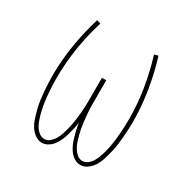

<svg xmlns="http://www.w3.org/2000/svg" viewBox="-128 -644 756 769"><g transform="rotate(30 250.0 -260.0)"><path d="M161 8Q143 8 127.5 -4Q112 -16 103 -31.5Q94 -47 88.5 -64.5Q83 -82 78.5 -100Q74 -118 71.5 -136Q69 -154 67.5 -172.5Q66 -191 65 -209Q64 -227 64 -246Q64 -317 75.5 -388Q87 -459 108 -528L126 -523Q105 -455 94 -385.5Q83 -316 83 -245Q83 -232 83.5 -218.5Q84 -205 85 -192Q86 -179 87 -166Q88 -153 90 -139.5Q92 -126 94.5 -113Q97 -100 100.5 -87.5Q104 -75 108.5 -62.5Q113 -50 120 -38.5Q127 -27 138 -18.5Q149 -10 162 -10Q176 -10 187 -19.5Q198 -29 205 -41Q212 -53 216.5 -66.5Q221 -80 224.5 -93.5Q228 -107 230.5 -120.5Q233 -134 234.5 -148Q236 -162 237.5 -176Q239 -190 239.5 -204Q240 -218 240 -232Q240 -246 240 -260V-338H260V-260Q260 -246 260 -232Q260 -218 260.5 -204Q261 -190 262.5 -176Q264 -162 265.5 -148Q267 -134 269.5 -120.5Q272 -107 275.5 -93.5Q279 -80 283.5 -66.5Q288 -53 295 -41Q302 -29 313 -19.5Q324 -10 338 -10Q351 -10 362 -18.5Q373 -27 380 -38.5Q387 -50 391.5 -62.5Q396 -75 399.5 -87.5Q403 -100 405.5 -113Q408 -126 410 -139.5Q412 -153 413 -166Q414 -179 415 -192Q416 -205 416.5 -218.5Q417 -232 417 -245Q417 -316 406 -385.5Q395 -455 374 -523L392 -528Q413 -459 424.5 -388Q436 -317 436 -246Q436 -227 435 -209Q434 -191 432.5 -172.5Q431 -154 428.5 -136Q426 -118 421.5 -100Q417 -82 411.5 -64.5Q406 -47 397 -31.5Q388 -16 372.5 -4Q357 8 339 8Q324 8 310.5 -0.5Q297 -9 288 -21.5Q279 -34 273 -48Q267 -62 263 -76.5Q259 -91 255.5 -106Q252 -121 250 -136Q248 -121 244.5 -106Q241 -91 237 -76.5Q233 -62 227 -48Q221 -34 212 -21.5Q203 -9 189.5 -0.5Q176 8 161 8Z"/></g></svg>

Font: Iosevka Thin
Style: Regular
Weight: 100
Monospace: yes
Designer: Belleve Invis
Foundry: Belleve Invis
Version: Version 32.5.0; ttfautohint (v1.8.4)